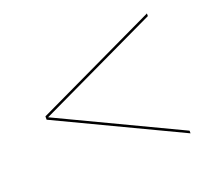

<svg xmlns="http://www.w3.org/2000/svg" viewBox="-82 -710 725 647"><g transform="rotate(-20 280.0 -387.0)"><path d="M60 -381.5 500 -172.5V-182L67.5 -387.5L500 -593V-602.5L60 -393.5Z"/></g></svg>

Font: Bodoni* 24pt
Style: Italic
Weight: 400
Italic angle: -13°
Version: Version 2.3